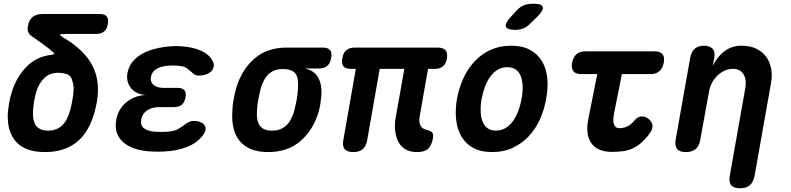

<svg xmlns="http://www.w3.org/2000/svg" viewBox="-20 -805 4240 1029"><path d="M319 -604Q372 -573 411 -536.5Q450 -500 473 -457.5Q496 -415 502.5 -365.5Q509 -316 499 -258Q474 -119 403.5 -54Q333 11 218 10Q114 9 65.5 -46Q17 -101 22 -198Q24 -223 29 -253Q34 -283 42 -308Q55 -351 75.5 -386Q96 -421 122.5 -448Q149 -475 183 -491Q217 -507 256 -511Q268 -513 270 -516Q272 -519 264 -526Q241 -546 212.5 -567Q184 -588 149 -612Q137 -620 131.5 -633Q126 -646 129 -662Q134 -697 154 -713.5Q174 -730 209 -730H515Q541 -730 552 -717Q563 -704 558 -677Q554 -650 538 -636.5Q522 -623 495 -623H328Q304 -623 302 -619Q300 -615 319 -604ZM365 -380Q358 -402 335.5 -408.5Q313 -415 293 -415Q247 -415 218 -387.5Q189 -360 174 -312Q167 -286 162.5 -260Q158 -234 157 -209Q154 -159 173 -132Q192 -105 239 -105Q289 -105 320 -140Q351 -175 366 -258Q370 -277 372 -293Q374 -309 374.5 -323.5Q375 -338 372.5 -351.5Q370 -365 365 -380Z M1118 -481Q1127 -466 1125.5 -451Q1124 -436 1114 -425Q1104 -414 1086 -407Q1068 -400 1044 -400Q1034 -400 1027 -403.5Q1020 -407 1013.5 -412.5Q1007 -418 1000.5 -424Q994 -430 985 -436Q977 -444 964 -447.5Q951 -451 932 -453Q919 -454 906.5 -454Q894 -454 881 -453Q843 -450 818.5 -435.5Q794 -421 789 -393Q784 -366 802.5 -350Q821 -334 858 -334H931Q958 -334 968.5 -321.5Q979 -309 974 -282Q969 -256 954 -243.5Q939 -231 912 -231H834Q794 -231 768 -213Q742 -195 737 -165Q731 -134 751 -118Q771 -102 811 -99Q828 -98 844.5 -98Q861 -98 878 -99Q900 -101 917 -106Q934 -111 946 -121Q956 -126 964.5 -133Q973 -140 981 -145Q989 -150 997.5 -153.5Q1006 -157 1016 -157Q1040 -157 1055.5 -150Q1071 -143 1077.5 -132Q1084 -121 1081 -106.5Q1078 -92 1063 -75Q1033 -37 980 -16.5Q927 4 859 7Q843 8 826 8Q809 8 793 7Q744 5 705.5 -7.5Q667 -20 641.5 -42Q616 -64 606 -94Q596 -124 603 -162Q613 -220 656.5 -256.5Q700 -293 762 -296Q710 -299 682.5 -332.5Q655 -366 663 -413Q669 -446 688.5 -471.5Q708 -497 739 -515Q770 -533 811 -543.5Q852 -554 900 -557Q912 -558 924.5 -558Q937 -558 950 -557Q1013 -553 1056 -534Q1099 -515 1118 -481Z M1689 -438H1614Q1665 -427 1686 -388Q1707 -349 1702 -291Q1700 -270 1697 -249Q1694 -228 1688 -207Q1660 -110 1591.5 -50Q1523 10 1417 10Q1364 10 1326 -5.5Q1288 -21 1264.5 -49.5Q1241 -78 1231.5 -118.5Q1222 -159 1225 -207Q1226 -239 1231.5 -270Q1237 -301 1246 -333Q1275 -431 1343 -490.5Q1411 -550 1517 -550H1710Q1738 -550 1749 -536.5Q1760 -523 1755 -494Q1750 -466 1734 -452Q1718 -438 1689 -438ZM1438 -105Q1463 -105 1481 -112Q1499 -119 1513.5 -132Q1528 -145 1538 -164Q1548 -183 1556 -207Q1564 -239 1570 -270Q1576 -301 1577 -333Q1581 -389 1562.5 -412Q1544 -435 1496 -435Q1449 -435 1420.5 -408.5Q1392 -382 1378 -333Q1370 -301 1364 -270Q1358 -239 1357 -207Q1354 -158 1372.5 -131.5Q1391 -105 1438 -105Z M2214 10Q2177 10 2152 -5.5Q2127 -21 2114 -47Q2101 -73 2097.5 -107Q2094 -141 2101 -177L2147 -436H2015L1948 -54Q1942 -21 1924 -5.5Q1906 10 1873 10Q1841 10 1827.5 -5.5Q1814 -21 1820 -54L1887 -436H1860Q1831 -436 1820 -450.5Q1809 -465 1815 -493Q1819 -522 1836 -536Q1853 -550 1881 -550H2325Q2356 -550 2368 -535.5Q2380 -521 2375 -490Q2370 -463 2354 -449.5Q2338 -436 2311 -436H2274L2229 -179Q2224 -150 2234 -131.5Q2244 -113 2268 -109Q2290 -103 2297 -94Q2304 -85 2301 -67Q2293 -24 2274 -7Q2255 10 2214 10Z M2618 10Q2557 10 2516 -12.5Q2475 -35 2452.5 -74Q2430 -113 2424.5 -165Q2419 -217 2429 -275Q2440 -334 2463.5 -385.5Q2487 -437 2523.5 -476Q2560 -515 2609 -537.5Q2658 -560 2719 -560Q2780 -560 2821 -537.5Q2862 -515 2885 -476.5Q2908 -438 2913 -386Q2918 -334 2907 -275Q2897 -217 2873.5 -165Q2850 -113 2813 -74Q2776 -35 2727.5 -12.5Q2679 10 2618 10ZM2638 -105Q2665 -105 2688 -118Q2711 -131 2728 -154.5Q2745 -178 2757 -209Q2769 -240 2775 -275Q2782 -311 2781 -342Q2780 -373 2771.5 -396Q2763 -419 2744.5 -432Q2726 -445 2699 -445Q2671 -445 2648.5 -432Q2626 -419 2608.5 -395.5Q2591 -372 2579.5 -341Q2568 -310 2561 -275Q2555 -240 2556 -209Q2557 -178 2566 -154.5Q2575 -131 2593 -118Q2611 -105 2638 -105ZM2822 -679Q2805 -661 2785 -653Q2765 -645 2742 -645Q2697 -645 2691 -662.5Q2685 -680 2719 -716L2749 -749Q2770 -771 2790.5 -778Q2811 -785 2838 -785Q2884 -785 2889 -767.5Q2894 -750 2859 -715Z M3488 -530Q3518 -530 3530.5 -514.5Q3543 -499 3537.5 -469.5Q3532 -440 3514.5 -424Q3497 -408 3467 -408H3313L3272 -203Q3268 -182 3267 -166Q3266 -150 3270 -139.5Q3274 -129 3281 -123.5Q3288 -118 3300 -118Q3321 -118 3341 -127Q3361 -136 3382 -161Q3399 -181 3419.5 -181Q3440 -181 3457 -167Q3477 -150 3477 -130.5Q3477 -111 3463 -92Q3440 -60 3417 -40Q3394 -20 3369.5 -9Q3345 2 3317.5 5.5Q3290 9 3260 9Q3220 9 3192 -3.5Q3164 -16 3148 -39.5Q3132 -63 3128.5 -95.5Q3125 -128 3133 -167L3181 -408H3094Q3065 -408 3053 -423.5Q3041 -439 3046 -468Q3052 -499 3069.5 -514.5Q3087 -530 3118 -530Z M3780 -315 3733 -56Q3728 -23 3708.5 -6.5Q3689 10 3656 10Q3622 10 3609 -6.5Q3596 -23 3601 -56L3679 -495Q3685 -528 3703.5 -544Q3722 -560 3753 -560Q3783 -560 3798.5 -544Q3814 -528 3808 -495L3800 -452Q3825 -503 3864 -531.5Q3903 -560 3953 -560Q3999 -560 4032 -544.5Q4065 -529 4085 -502.5Q4105 -476 4112.5 -439Q4120 -402 4112 -359L4024 138Q4017 172 3998.5 188Q3980 204 3946 204Q3913 204 3899 188Q3885 172 3891 138L3974 -331Q3978 -350 3976.5 -369Q3975 -388 3967 -403Q3959 -418 3945 -427Q3931 -436 3908 -436Q3884 -436 3862.5 -426Q3841 -416 3823.5 -398.5Q3806 -381 3795 -359.5Q3784 -338 3780 -315Z"/></svg>

Font: Maple Mono
Style: Bold Italic
Weight: 700
Italic angle: -10°
Monospace: yes
Designer: subframe7536
Version: Version 7.000